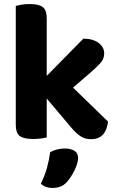

<svg xmlns="http://www.w3.org/2000/svg" viewBox="-20 -680 582 949"><path d="M341 -247 514 -79Q509 -37 488.5 -14.5Q468 8 430 8Q401 8 379 -6Q357 -20 330 -52L211 -193V-1Q201 2 183 4.5Q165 7 143 7Q98 7 78 -7.5Q58 -22 58 -64V-651Q69 -654 87 -657Q105 -660 127 -660Q172 -660 191.5 -645Q211 -630 211 -588V-305L392 -489Q439 -489 467 -468Q495 -447 495 -416Q495 -389 476.5 -368.5Q458 -348 419 -314ZM311 219Q296 236 278 242.5Q260 249 240 249Q204 249 182 228Q202 187 212.5 148.5Q223 110 228 72Q242 64 261 59Q280 54 300 54Q329 54 347.5 65Q366 76 366 102Q366 114 361 130Q356 146 348 162.5Q340 179 330 194Q320 209 311 219Z"/></svg>

Font: Baloo Thambi 2
Style: Bold
Weight: 700
Designer: Aadarsh Rajan and Ek Type
Foundry: Ek Type
Version: Version 1.640;hotconv 1.0.111;makeotfexe 2.5.65597; ttfautoh